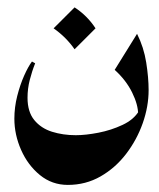

<svg xmlns="http://www.w3.org/2000/svg" viewBox="-20 -323 438 528"><path d="M356.9 -230Q375.5 -192.9 382.1 -151.1Q388.7 -109.4 388.7 -75.2Q388.7 -30.3 372.6 15.6Q356.4 61.5 326.9 100.1Q297.4 138.7 256.6 162.1Q215.8 185.5 166.5 185.5Q123 185.5 89.8 158.4Q56.6 131.3 38.1 89.4Q19.5 47.4 19.5 3.4Q19.5 -27.8 27.3 -58.8Q35.2 -89.8 46.4 -115Q57.6 -140.1 67.9 -153.8L76.7 -148.9Q67.9 -127 61.8 -103Q55.7 -79.1 55.7 -54.2Q55.7 -15.6 74.2 7.1Q92.8 29.8 123 39.3Q153.3 48.8 188.5 48.8Q215.3 48.8 250.5 42Q285.6 35.2 316.9 20.5Q348.1 5.9 362.3 -18.1L359.9 -8.3Q359.9 -35.2 343.3 -68.8Q326.7 -102.5 295.4 -130.9ZM185.1 -302.7Q220.2 -279.8 242.7 -245.1L185.1 -187.5Q162.1 -220.7 127.4 -245.1Z"/></svg>

Font: Lateef ExtraBold
Style: Regular
Weight: 800
Designer: SIL International
Foundry: SIL International
Version: Version 4.200